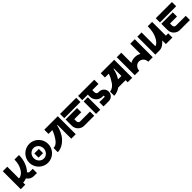

<svg xmlns="http://www.w3.org/2000/svg" viewBox="686 -2991 5283 5283"><g transform="rotate(-45 3327.5 -350.0)"><path d="M50 0V-700H225V-245Q258 -245 286 -257Q314 -269 337 -286Q360 -303 377.5 -322.5Q395 -342 406 -358Q454 -424 479.5 -513.5Q505 -603 505 -700H680Q680 -550 632 -422Q584 -294 502 -210Q510 -190 526.5 -177Q543 -164 563 -164H680V0H563Q499 0 446 -29.5Q393 -59 361 -110Q295 -82 225 -82V0Z M1098 -718Q1174 -718 1241 -689Q1308 -660 1357.5 -610Q1407 -560 1436 -493Q1465 -426 1465 -350Q1465 -274 1436 -207Q1407 -140 1357.5 -90Q1308 -40 1241 -11Q1174 18 1098 18Q1022 18 955 -11Q888 -40 838 -90Q788 -140 759 -207Q730 -274 730 -350Q730 -426 759 -493Q788 -560 838 -610Q888 -660 955 -689Q1022 -718 1098 -718ZM1098 -146Q1138 -146 1173 -162Q1208 -178 1234 -206Q1260 -234 1275 -271Q1290 -308 1290 -350Q1290 -392 1275 -429.5Q1260 -467 1234 -494.5Q1208 -522 1173 -538Q1138 -554 1098 -554Q1058 -554 1023 -538Q988 -522 961.5 -494.5Q935 -467 920 -429.5Q905 -392 905 -350Q905 -308 920 -271Q935 -234 961.5 -206Q988 -178 1023 -162Q1058 -146 1098 -146ZM1185 -432V-268H1010V-432Z M1490 0V-164Q1540 -164 1580.5 -188Q1621 -212 1653.5 -248Q1686 -284 1712 -327Q1738 -370 1759 -408Q1792 -467 1813 -536H1665V-700H2190V0H2015V-536H2000Q1991 -490 1975 -441Q1959 -392 1937.5 -344.5Q1916 -297 1889 -253.5Q1862 -210 1830 -174Q1798 -138 1759.5 -106.5Q1721 -75 1677.5 -51Q1634 -27 1586.5 -13.5Q1539 0 1490 0Z M2278 -484H2724V-320H2453V-242Q2453 -210 2472.5 -187Q2492 -164 2520 -164H2908V0H2520Q2470 0 2426 -19Q2382 -38 2349 -71Q2316 -104 2297 -148Q2278 -192 2278 -242ZM2278 -700H2908V-536H2278Z M2980 -700H3610V-536H3370V-455Q3370 -424 3388 -399Q3406 -374 3440 -374H3475Q3513 -374 3547 -359.5Q3581 -345 3606.5 -319.5Q3632 -294 3647 -260Q3662 -226 3662 -187Q3662 -148 3647.5 -114Q3633 -80 3608 -54.5Q3583 -29 3548.5 -14.5Q3514 0 3475 0H3271V-164H3475Q3481 -164 3484 -173Q3487 -182 3487 -187Q3487 -192 3484 -201Q3481 -210 3475 -210H3440Q3389 -210 3344.5 -229Q3300 -248 3267 -281Q3234 -314 3214.5 -359Q3195 -404 3195 -455V-536H2980ZM2980 0V-484H3144V0Z M3686 0V-164Q3722 -164 3753.5 -178Q3785 -192 3811 -212Q3837 -232 3856.5 -255Q3876 -278 3889 -297Q3923 -348 3955.5 -407.5Q3988 -467 4009 -536H3861V-700H4386V0H4211V-82H3924Q3869 -43 3809 -21.5Q3749 0 3686 0ZM4079 -245H4211V-536H4196Q4180 -454 4150.5 -381Q4121 -308 4079 -245Z M4486 0V-700H4661V-304Q4740 -351 4836 -351Q4934 -351 5011 -304V-700H5186V0H5011V-1Q5011 -40 4997.5 -73.5Q4984 -107 4960 -132.5Q4936 -158 4904 -172.5Q4872 -187 4836 -187Q4800 -187 4768 -172.5Q4736 -158 4712.5 -132.5Q4689 -107 4675 -73.5Q4661 -40 4661 -1V0Z M5450 -700V-165Q5474 -167 5497.5 -182.5Q5521 -198 5541 -219Q5561 -240 5577.5 -264Q5594 -288 5604 -307Q5651 -392 5670.5 -486.5Q5690 -581 5690 -677V-700H5861V-164H5951V0H5697V-141L5694 -138Q5667 -111 5641 -86.5Q5615 -62 5586 -43Q5557 -24 5524 -12.5Q5491 -1 5450 0H5286V-700Z M6003 -484H6449V-320H6178V-242Q6178 -210 6197.5 -187Q6217 -164 6245 -164H6633V0H6245Q6195 0 6151 -19Q6107 -38 6074 -71Q6041 -104 6022 -148Q6003 -192 6003 -242ZM6003 -700H6633V-536H6003Z"/></g></svg>

Font: Aoudax Cyrillic
Style: Regular
Weight: 400
Designer: William Zhang
Foundry: William Zhang
Version: Version 1.00 June 4, 2021, initial release